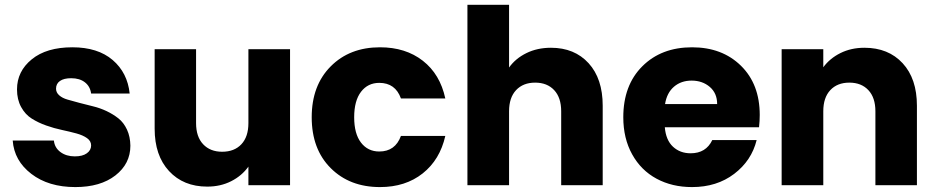

<svg xmlns="http://www.w3.org/2000/svg" viewBox="-20 -760 3840 788"><path d="M515.1 -162.1Q515.1 -87.9 453.6 -40Q392.1 7.8 289.1 7.8Q179.2 7.8 108.6 -46.4Q38.1 -100.6 32.2 -183.1H201.2Q204.1 -153.8 228 -136Q252 -118.2 287.1 -118.2Q318.8 -118.2 336.4 -130.9Q354 -143.6 354 -163.1Q354 -181.2 337.2 -193.1Q320.3 -205.1 293.5 -212.4Q266.6 -219.7 234.4 -226.6Q202.1 -233.4 169.7 -244.9Q137.2 -256.3 110.4 -273.2Q83.5 -290 66.7 -320.8Q49.8 -351.6 49.8 -393.1Q49.8 -467.3 110.4 -516.6Q170.9 -565.9 276.9 -565.9Q381.3 -565.9 442.4 -513.7Q503.4 -461.4 512.2 -376H354Q350.1 -405.3 328.6 -422.1Q307.1 -439 272 -439Q242.2 -439 226.1 -427.7Q210 -416.5 210 -396Q210 -380.4 222.9 -368.9Q235.8 -357.4 257.1 -351.3Q278.3 -345.2 305.7 -337.9Q333 -330.6 361.6 -323.7Q390.1 -316.9 417.5 -304Q444.8 -291 466.3 -273.9Q487.8 -256.8 501.2 -228Q514.6 -199.2 515.1 -162.1Z M1170.4 -558.1V0H999.5V-76.2Q972.7 -38.6 929 -16.4Q885.3 5.9 830.6 5.9Q732.9 5.9 673.8 -57.9Q614.7 -121.6 614.7 -231.9V-558.1H784.7V-254.9Q784.7 -198.7 813.7 -168Q842.8 -137.2 891.6 -137.2Q941.9 -137.2 970.7 -168Q999.5 -198.7 999.5 -254.9V-558.1Z M1259.3 -278.8Q1259.3 -409.2 1337.2 -487.5Q1415 -565.9 1539.6 -565.9Q1644.5 -565.9 1715.3 -510.7Q1786.1 -455.6 1807.6 -356H1625.5Q1602.5 -419.9 1536.6 -419.9Q1489.7 -419.9 1461.7 -383.3Q1433.6 -346.7 1433.6 -278.8Q1433.6 -210.9 1461.7 -174.6Q1489.7 -138.2 1536.6 -138.2Q1602.1 -138.2 1625.5 -202.1H1807.6Q1785.6 -104.5 1714.8 -48.3Q1644 7.8 1539.6 7.8Q1415 7.8 1337.2 -70.1Q1259.3 -147.9 1259.3 -278.8Z M1898.4 0V-740.2H2069.3V-482.9Q2095.7 -520 2140.4 -542Q2185.1 -564 2241.2 -564Q2337.9 -564 2395.8 -500.5Q2453.6 -437 2453.6 -326.2V0H2283.2V-303.2Q2283.2 -359.4 2254.4 -390.1Q2225.6 -420.9 2176.3 -420.9Q2127 -420.9 2098.1 -390.1Q2069.3 -359.4 2069.3 -303.2V0Z M2818.4 -429.2Q2775.4 -429.2 2746.1 -404.1Q2716.8 -378.9 2709.5 -333H2923.3Q2923.3 -377.4 2893.1 -403.3Q2862.8 -429.2 2818.4 -429.2ZM3085.4 -185.1Q3064.5 -100.6 2993.2 -46.4Q2921.9 7.8 2820.3 7.8Q2738.3 7.8 2674.6 -26.6Q2610.8 -61 2574.5 -126.5Q2538.1 -191.9 2538.1 -278.8Q2538.1 -410.2 2616.2 -488Q2694.3 -565.9 2820.3 -565.9Q2943.8 -565.9 3021 -490.2Q3098.1 -414.6 3098.1 -288.1Q3098.1 -263.7 3095.2 -237.8H2708.5Q2712.9 -185.1 2741.9 -158Q2771 -130.9 2814.5 -130.9Q2877.4 -130.9 2903.3 -185.1Z M3572.8 0V-303.2Q3572.8 -359.4 3543.9 -390.1Q3515.1 -420.9 3465.8 -420.9Q3416.5 -420.9 3387.7 -390.1Q3358.9 -359.4 3358.9 -303.2V0H3188V-558.1H3358.9V-483.9Q3385.7 -520.5 3429.4 -542.2Q3473.1 -564 3527.8 -564Q3626 -564 3684.6 -500.5Q3743.2 -437 3743.2 -326.2V0Z"/></svg>

Font: SVN-Poppins
Style: Bold
Weight: 700
Designer: Ninad Kale (Devanagari), Jonny Pinhorn (Latin)
Foundry: Indian Type Foundry
Version: Version 3.200;PS 1.000;hotconv 16.6.54;makeotf.lib2.5.65590